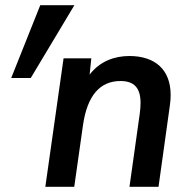

<svg xmlns="http://www.w3.org/2000/svg" viewBox="-20 -717 734 737"><path d="M23 -417.5H98L265.5 -697H134.5ZM154 0H265L298.5 -236C315 -351.5 364.5 -406 442.5 -406C494.5 -406 519.5 -380 519.5 -322C519.5 -309.5 518.5 -295.5 516.5 -281L477 0H588.5L632.5 -315.5C634.5 -329 635 -341.5 635 -353C635 -448 577 -502 476.5 -502C420.5 -502 363.5 -482.5 324 -430.5L330.5 -493H224Z"/></svg>

Font: HK Grotesk SemiBold
Style: Italic
Weight: 600
Italic angle: -16°
Designer: Alfredo Marco Pradil
Foundry: Hanken Design Co.
Version: Version 3.001;FEAKit 1.0